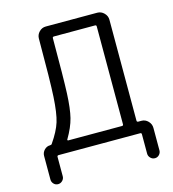

<svg xmlns="http://www.w3.org/2000/svg" viewBox="-127 -835 990 1099"><g transform="rotate(-15 368.0 -285.0)"><path d="M198 -74Q196 -72 197.5 -69.5Q199 -67 202 -67H520Q528 -67 528 -75V-655Q528 -663 520 -663H277Q268 -663 268 -655Q268 -419 264 -329Q260 -239 247 -187Q234 -135 198 -74ZM45 123V-17Q45 -37 59.5 -52Q74 -67 94 -67Q102 -67 105 -72Q148 -134 163.5 -184Q179 -234 184.5 -329.5Q190 -425 190 -663V-673Q190 -696 206.5 -713Q223 -730 246 -730H551Q574 -730 591 -713Q608 -696 608 -673V-75Q608 -67 617 -67H635Q658 -67 674.5 -50Q691 -33 691 -10V123Q691 138 680.5 149Q670 160 655 160Q640 160 629 149Q618 138 618 123V8Q618 0 610 0H127Q118 0 118 8V123Q118 138 107 149Q96 160 81 160Q66 160 55.5 149Q45 138 45 123Z"/></g></svg>

Font: Rounded Mplus 1c
Style: Regular
Weight: 400
Version: Version 1.059.20150529